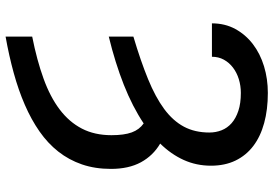

<svg xmlns="http://www.w3.org/2000/svg" viewBox="-165 -596 974 684"><g transform="rotate(90 322.0 -254.0)"><path d="M311.1 -721.2Q370.4 -721.2 418.3 -708.1Q466.3 -695 500 -669.4Q533.7 -643.8 552 -606Q570.3 -568.2 570.3 -518.5Q570.3 -466.6 549.9 -421.5Q529.5 -376.4 491.5 -337.7Q534.4 -312.5 558.1 -269Q581.7 -225.5 581.7 -162.3Q581.7 -105.5 565.7 -58.9Q549.7 -12.4 520.1 25.2Q490.4 62.9 448.2 92.3Q405.9 121.8 353.5 144.5Q301.1 167.3 239.9 184.1Q178.6 201 110.4 213.1V118.3Q194.6 101.6 259.9 77.9Q325.3 54.3 370 20.4Q414.8 -13.5 438.2 -58.8Q461.6 -104 461.6 -164.1Q461.6 -209.2 451.7 -236.3Q441.8 -263.5 419.7 -278.8Q360.1 -239 282 -208.1Q203.8 -177.2 110.4 -154.5V-242.2Q197.4 -268.1 261.7 -294.4Q326 -320.7 368.3 -351.9Q410.5 -383.2 431.3 -422.2Q452.1 -461.3 452.1 -512.8Q452.1 -535.9 444.1 -556.3Q436.1 -576.7 418.9 -592Q401.6 -607.2 375 -616.1Q348.4 -625 311.1 -625Q285.2 -625 261.7 -617.7Q238.3 -610.4 220.7 -596.9Q203.1 -583.5 192.6 -564.5Q182.2 -545.5 182.2 -522H63.2Q63.2 -568.5 83.3 -605.3Q103.3 -642 137.3 -668Q171.2 -693.9 216.1 -707.6Q261 -721.2 311.1 -721.2Z"/></g></svg>

Font: Cannonade Med
Style: Regular
Weight: 500
Designer: Rasmus Andersson
Foundry: rsms
Version: Version 3.012;git-f93a4a705